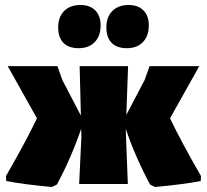

<svg xmlns="http://www.w3.org/2000/svg" viewBox="-20 -737 829 769"><path d="M302 -717Q340 -717 361.5 -695.5Q383 -674 383 -635Q383 -593 359.5 -568.5Q336 -544 295 -544Q255 -544 234 -565.5Q213 -587 213 -627Q213 -669 237 -693Q261 -717 302 -717ZM495 -717Q533 -717 554.5 -695.5Q576 -674 576 -635Q576 -593 552.5 -568.5Q529 -544 488 -544Q448 -544 427 -565.5Q406 -587 406 -627Q406 -669 430 -693Q454 -717 495 -717ZM188 12Q70 1 5 -12L4 -32Q82 -167 128 -263L11 -472H210L230 -416L304 -274L299 -472H493L486 -277L559 -416L579 -472H778L661 -263Q707 -167 785 -32L784 -12Q719 1 601 12L581 2Q522 -108 484 -220V-210L492 0H297L306 -190L305 -221Q266 -106 208 2Z"/></svg>

Font: Alegreya Sans Black
Style: Regular
Weight: 900
Designer: Juan Pablo del Peral
Foundry: Huerta Tipografica
Version: Version 2.007